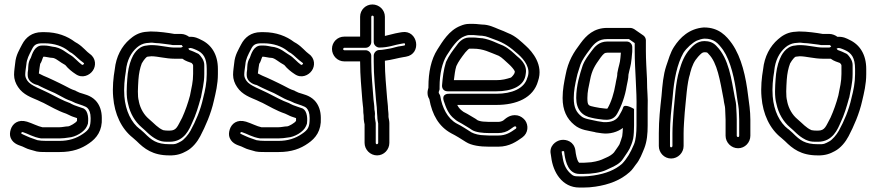

<svg xmlns="http://www.w3.org/2000/svg" viewBox="-20 -659 3925 860"><path d="M349 -175C338 -179 322 -184 312 -188L297 -195C296 -196 295 -197 294 -197C262 -208 231 -226 197 -243C164 -260 118 -275 103 -297C96 -307 93 -316 93 -324C93 -337 96 -354 98 -370C100 -395 110 -413 123 -438C132 -457 142 -465 168 -465H180C225 -465 261 -451 284 -433C291 -427 295 -424 302 -421C319 -409 331 -394 355 -377C360 -374 351 -366 347 -369C331 -380 312 -403 296 -412C279 -421 254 -447 215 -450C205 -452 192 -455 180 -455H168C135 -455 124 -417 118 -400C105 -379 107 -360 106 -347C104 -337 104 -332 104 -324C104 -285 149 -278 149 -278C157 -274 166 -269 175 -265L201 -253C211 -249 218 -246 226 -242L245 -232C267 -220 277 -214 300 -206L315 -199C316 -199 316 -198 317 -198C344 -188 363 -184 372 -175C380 -167 386 -153 386 -130C386 -89 379 -78 351 -59C322 -39 288 -28 247 -28H186C170 -28 160 -29 148 -31C131 -37 122 -40 114 -43L100 -49C87 -55 77 -59 75 -61C75 -65 78 -69 83 -67C106 -60 127 -45 164 -39H168H246C261 -39 275 -41 288 -43C318 -45 359 -68 370 -95C375 -106 374 -107 374 -107C378 -138 371 -170 349 -175ZM246 -89H170C150 -93 124 -107 101 -114C61 -126 36 -105 28 -79C24 -66 23 -53 28 -41C40 -12 72 -7 80 -3L93 3C106 10 123 13 132 16C147 22 167 22 186 22H247C305 22 345 7 379 -17C413 -40 439 -74 436 -131C436 -161 427 -190 407 -210C384 -233 356 -237 336 -244L321 -251C320 -251 319 -253 318 -253C296 -260 292 -264 268 -276L248 -286C239 -290 232 -294 221 -299L195 -311C181 -317 166 -323 154 -330C155 -343 160 -373 160 -373C167 -382 169 -395 174 -405H180C185 -405 204 -400 212 -400C213 -400 216 -400 220 -399C236 -394 246 -382 272 -368C273 -368 273 -366 274 -366C284 -353 303 -337 319 -327C349 -306 382 -322 396 -343C410 -363 411 -397 383 -417C367 -428 354 -447 328 -464C324 -467 320 -468 316 -471C282 -497 236 -515 180 -515H168C123 -515 95 -491 79 -460C68 -438 51 -413 48 -376C47 -364 43 -343 43 -324C43 -304 50 -285 61 -269C84 -234 122 -222 149 -210C158 -206 165 -202 175 -198C205 -183 237 -163 276 -150L291 -143C300 -138 310 -135 325 -130V-129V-118C321 -109 292 -93 285 -93C273 -93 260 -89 246 -89Z M761 -446C733 -446 696 -457 658 -457C651 -457 642 -456 637 -455C595 -452 575 -410 569 -395C558 -369 552 -337 550 -304C548 -273 544 -228 554 -193C563 -150 585 -114 614 -89C633 -74 651 -50 683 -34C684 -34 685 -33 685 -33L695 -29C708 -24 720 -24 740 -24C807 -24 829 -83 841 -110C857 -143 869 -183 879 -220C879 -221 880 -221 880 -222C885 -253 895 -284 895 -328V-368C895 -390 879 -408 871 -416C869 -418 866 -419 864 -420C838 -433 828 -434 827 -436C821 -448 807 -455 793 -447C792 -446 791 -446 791 -446ZM658 -407C686 -407 723 -396 761 -396H791H797C811 -385 828 -381 838 -377C842 -373 844 -371 845 -366V-328C845 -293 838 -267 831 -231C822 -197 810 -163 796 -132C775 -94 772 -74 740 -74C724 -74 722 -74 711 -76C687 -86 673 -104 646 -127C626 -144 609 -171 602 -204V-206C595 -228 598 -268 600 -302C602 -330 607 -354 615 -375C625 -393 637 -405 640 -405C646 -405 652 -407 658 -407ZM679 -466C695 -466 723 -461 743 -459C752 -457 755 -457 761 -457H791C795 -457 794 -458 796 -454C802 -443 818 -439 828 -443C834 -446 844 -442 860 -435C890 -422 906 -400 906 -350V-327C906 -288 899 -255 890 -220C878 -165 857 -117 833 -73C823 -55 804 -33 791 -26C772 -16 768 -12 740 -13C681 -13 659 -31 627 -63L626 -64L608 -80L606 -81C569 -109 542 -162 537 -228C534 -266 538 -306 544 -341V-343C549 -390 567 -423 593 -446C605 -457 621 -464 635 -466L657 -468C668 -468 671 -466 679 -466ZM827 -494C818 -501 804 -507 791 -507H761C733 -512 692 -518 656 -518H654L629 -516C599 -512 578 -498 561 -483C525 -452 500 -406 494 -348C488 -313 483 -268 487 -224C493 -148 524 -82 575 -42L592 -27C626 7 664 37 738 37C773 38 795 29 815 18C842 4 864 -24 877 -49C900 -93 925 -149 938 -208C946 -242 956 -282 956 -327V-350C956 -414 928 -459 880 -481C870 -486 853 -496 827 -494Z M1330 -175C1319 -179 1303 -184 1293 -188L1278 -195C1277 -196 1276 -197 1275 -197C1243 -208 1212 -226 1178 -243C1145 -260 1099 -275 1084 -297C1077 -307 1074 -316 1074 -324C1074 -337 1077 -354 1079 -370C1081 -395 1091 -413 1104 -438C1113 -457 1123 -465 1149 -465H1161C1206 -465 1242 -451 1265 -433C1272 -427 1276 -424 1283 -421C1300 -409 1312 -394 1336 -377C1341 -374 1332 -366 1328 -369C1312 -380 1293 -403 1277 -412C1260 -421 1235 -447 1196 -450C1186 -452 1173 -455 1161 -455H1149C1116 -455 1105 -417 1099 -400C1086 -379 1088 -360 1087 -347C1085 -337 1085 -332 1085 -324C1085 -285 1130 -278 1130 -278C1138 -274 1147 -269 1156 -265L1182 -253C1192 -249 1199 -246 1207 -242L1226 -232C1248 -220 1258 -214 1281 -206L1296 -199C1297 -199 1297 -198 1298 -198C1325 -188 1344 -184 1353 -175C1361 -167 1367 -153 1367 -130C1367 -89 1360 -78 1332 -59C1303 -39 1269 -28 1228 -28H1167C1151 -28 1141 -29 1129 -31C1112 -37 1103 -40 1095 -43L1081 -49C1068 -55 1058 -59 1056 -61C1056 -65 1059 -69 1064 -67C1087 -60 1108 -45 1145 -39H1149H1227C1242 -39 1256 -41 1269 -43C1299 -45 1340 -68 1351 -95C1356 -106 1355 -107 1355 -107C1359 -138 1352 -170 1330 -175ZM1227 -89H1151C1131 -93 1105 -107 1082 -114C1042 -126 1017 -105 1009 -79C1005 -66 1004 -53 1009 -41C1021 -12 1053 -7 1061 -3L1074 3C1087 10 1104 13 1113 16C1128 22 1148 22 1167 22H1228C1286 22 1326 7 1360 -17C1394 -40 1420 -74 1417 -131C1417 -161 1408 -190 1388 -210C1365 -233 1337 -237 1317 -244L1302 -251C1301 -251 1300 -253 1299 -253C1277 -260 1273 -264 1249 -276L1229 -286C1220 -290 1213 -294 1202 -299L1176 -311C1162 -317 1147 -323 1135 -330C1136 -343 1141 -373 1141 -373C1148 -382 1150 -395 1155 -405H1161C1166 -405 1185 -400 1193 -400C1194 -400 1197 -400 1201 -399C1217 -394 1227 -382 1253 -368C1254 -368 1254 -366 1255 -366C1265 -353 1284 -337 1300 -327C1330 -306 1363 -322 1377 -343C1391 -363 1392 -397 1364 -417C1348 -428 1335 -447 1309 -464C1305 -467 1301 -468 1297 -471C1263 -497 1217 -515 1161 -515H1149C1104 -515 1076 -491 1060 -460C1049 -438 1032 -413 1029 -376C1028 -364 1024 -343 1024 -324C1024 -304 1031 -285 1042 -269C1065 -234 1103 -222 1130 -210C1139 -206 1146 -202 1156 -198C1186 -183 1218 -163 1257 -150L1272 -143C1281 -138 1291 -135 1306 -130V-129V-118C1302 -109 1273 -93 1266 -93C1254 -93 1241 -89 1227 -89Z M1670 -138C1670 -124 1673 -111 1674 -106V-19C1674 -16 1671 -13 1668 -13C1665 -13 1663 -16 1663 -19V-104V-108L1661 -120C1660 -126 1659 -132 1659 -137C1661 -157 1657 -165 1657 -169C1657 -187 1654 -201 1653 -213C1649 -273 1643 -321 1643 -382V-409C1643 -424 1629 -434 1618 -434H1522C1520 -434 1517 -436 1517 -439C1517 -442 1520 -445 1522 -445H1618C1633 -445 1643 -459 1643 -470V-584C1643 -586 1645 -589 1648 -589C1651 -589 1654 -586 1654 -584V-471C1654 -456 1668 -446 1679 -446C1721 -446 1750 -459 1777 -463L1789 -465C1793 -466 1793 -465 1794 -461C1795 -457 1794 -456 1790 -455L1779 -453C1758 -451 1741 -444 1729 -442C1714 -440 1694 -435 1679 -435C1664 -435 1654 -421 1654 -410V-382C1654 -320 1660 -268 1664 -214C1665 -195 1668 -182 1668 -170C1668 -152 1670 -146 1670 -138ZM1609 -139C1609 -130 1609 -121 1611 -112L1613 -102V-19C1613 11 1638 37 1669 37C1700 37 1724 11 1724 -19V-108C1724 -119 1720 -131 1720 -137C1721 -151 1718 -165 1718 -170C1718 -188 1715 -203 1714 -218C1710 -274 1704 -324 1704 -382V-387C1731 -390 1766 -400 1786 -403L1798 -405C1871 -417 1852 -526 1781 -515L1769 -513C1744 -509 1724 -502 1704 -498V-584C1704 -615 1678 -639 1648 -639C1618 -639 1593 -615 1593 -584V-495H1522C1491 -495 1467 -470 1467 -440C1467 -410 1491 -384 1522 -384H1593V-382C1593 -317 1599 -267 1603 -209C1604 -192 1607 -179 1607 -169C1607 -147 1609 -148 1609 -139Z M2135 -488C2127 -488 2115 -491 2099 -491H2082C2050 -491 2031 -464 2025 -455C2009 -434 1991 -411 1978 -382C1978 -381 1977 -380 1977 -379C1967 -347 1963 -313 1960 -277C1959 -266 1965 -250 1985 -250H2203C2269 -250 2330 -271 2335 -329C2343 -373 2304 -400 2295 -408C2281 -421 2261 -441 2235 -454C2234 -454 2234 -455 2233 -455C2208 -464 2178 -482 2139 -488ZM2214 -409C2228 -402 2244 -385 2261 -370C2269 -363 2284 -346 2286 -339C2286 -337 2285 -335 2285 -333C2285 -329 2272 -312 2267 -311C2247 -305 2231 -300 2203 -300H2013C2016 -323 2018 -344 2024 -363C2033 -383 2047 -402 2064 -424C2071 -432 2079 -440 2082 -441H2099C2146 -441 2172 -425 2214 -409ZM2150 -53C2128 -53 2105 -59 2092 -66C2070 -80 2049 -94 2025 -106C1985 -128 1960 -177 1952 -229C1951 -235 1945 -240 1945 -245C1945 -250 1949 -255 1949 -260V-271C1949 -328 1961 -379 1981 -411C2005 -448 2029 -485 2061 -497C2069 -500 2075 -502 2082 -502H2101C2109 -502 2124 -499 2139 -499C2161 -497 2174 -489 2195 -482C2239 -467 2265 -448 2301 -416C2329 -391 2358 -354 2343 -313C2343 -312 2342 -311 2342 -311C2329 -262 2272 -239 2203 -239H1992C1992 -239 1956 -242 1968 -206C1977 -179 1988 -147 2016 -126C2021 -122 2025 -118 2031 -115L2049 -105C2057 -100 2073 -90 2082 -85L2094 -77C2111 -66 2144 -63 2170 -63H2212C2231 -63 2251 -69 2264 -79C2281 -91 2284 -94 2289 -93C2293 -92 2294 -85 2291 -83C2267 -66 2246 -52 2212 -52H2170C2167 -52 2158 -53 2150 -53ZM2153 -114C2141 -114 2130 -116 2120 -120L2110 -127C2099 -134 2083 -143 2073 -149L2056 -158C2044 -167 2036 -173 2028 -189H2203C2293 -189 2369 -220 2390 -296C2415 -368 2365 -427 2335 -454C2316 -471 2290 -498 2255 -511C2244 -516 2229 -523 2212 -529C2195 -536 2169 -549 2140 -549C2130 -549 2118 -552 2101 -552H2082C2068 -552 2056 -549 2042 -543C1991 -523 1962 -473 1939 -437C1911 -393 1899 -335 1899 -271V-266C1898 -262 1895 -252 1895 -245C1895 -235 1896 -226 1903 -215C1916 -144 1946 -92 2001 -62C2023 -51 2045 -37 2067 -23C2092 -7 2131 -2 2170 -2H2212C2262 -2 2295 -26 2319 -43C2347 -63 2348 -98 2332 -120C2324 -130 2312 -139 2298 -142C2263 -149 2241 -124 2235 -120C2233 -118 2222 -113 2212 -113H2170C2167 -113 2159 -114 2153 -114Z M2787 -473H2700C2663 -473 2643 -449 2630 -431C2616 -412 2600 -392 2590 -366C2577 -326 2561 -276 2561 -220C2561 -169 2587 -139 2632 -131C2648 -127 2667 -125 2683 -123C2703 -121 2729 -122 2744 -149C2763 -182 2780 -228 2787 -274C2789 -287 2795 -306 2795 -325C2800 -351 2806 -363 2809 -396L2811 -418C2812 -425 2812 -428 2812 -433V-448C2812 -462 2801 -473 2787 -473ZM2761 -423 2759 -400C2757 -374 2751 -365 2745 -331V-327C2745 -316 2740 -302 2737 -282C2730 -241 2718 -202 2701 -173C2699 -172 2695 -172 2689 -173C2673 -174 2658 -177 2643 -180C2616 -186 2611 -185 2611 -220C2611 -249 2617 -271 2623 -301C2631 -344 2644 -365 2670 -401C2683 -418 2688 -423 2700 -423ZM2831 -174V-97C2831 -63 2828 -33 2820 -13C2804 25 2789 51 2766 75C2735 102 2693 119 2639 127C2626 129 2617 130 2614 130C2607 130 2601 131 2594 131H2575C2550 131 2547 129 2532 115C2513 96 2503 73 2499 38C2499 37 2498 37 2498 36L2496 22C2496 19 2495 19 2500 18C2506 17 2507 19 2507 21L2509 36C2514 66 2526 120 2575 120H2594C2631 120 2671 114 2696 102L2713 94C2732 86 2758 73 2771 52C2778 40 2790 26 2800 7C2805 -3 2812 -20 2816 -38C2819 -52 2820 -81 2820 -97V-171C2820 -171 2776 -198 2771 -177C2768 -166 2759 -152 2753 -141C2741 -121 2720 -110 2683 -112L2657 -116C2622 -124 2598 -126 2584 -138C2562 -156 2550 -176 2550 -220C2550 -252 2556 -281 2563 -312C2567 -333 2574 -348 2580 -370C2587 -389 2604 -414 2621 -436C2643 -467 2662 -484 2700 -484H2797L2823 -466V-430C2823 -347 2833 -250 2831 -174ZM2594 70H2575H2574C2567 63 2563 50 2559 28L2557 13C2551 -24 2518 -36 2493 -32C2468 -28 2439 -4 2447 32L2449 45C2457 112 2498 181 2575 181H2594C2613 181 2625 180 2647 177C2708 168 2760 148 2800 112C2812 102 2821 87 2828 78C2846 57 2856 29 2866 5C2878 -26 2881 -60 2881 -97V-174C2883 -230 2878 -243 2878 -303V-305C2876 -344 2873 -393 2873 -430V-479C2873 -486 2869 -495 2862 -500L2820 -529C2815 -532 2809 -534 2801 -534H2700C2640 -534 2606 -500 2581 -466C2550 -425 2525 -387 2513 -322C2507 -292 2500 -258 2500 -220C2500 -165 2519 -127 2552 -100C2581 -75 2617 -74 2646 -67C2646 -67 2647 -66 2648 -66L2676 -62C2711 -57 2747 -68 2770 -86C2770 -75 2768 -58 2767 -49C2765 -41 2760 -27 2755 -13C2749 -2 2740 9 2730 24C2722 33 2710 41 2693 48L2675 56C2664 61 2633 69 2610 69C2605 69 2601 70 2594 70Z M3291 -123V-51C3291 -48 3289 -45 3286 -45C3283 -45 3280 -48 3280 -51V-123C3280 -137 3279 -159 3278 -173C3278 -196 3274 -209 3271 -224C3256 -304 3245 -396 3190 -452C3175 -469 3156 -475 3135 -475C3101 -475 3081 -451 3070 -439C3046 -412 3033 -380 3023 -344C3006 -291 3003 -216 2997 -159C2995 -131 2992 -91 2992 -63V-5C2992 -2 2989 1 2986 1C2983 1 2981 -2 2981 -5V-63C2981 -119 2987 -168 2993 -225C2999 -304 3013 -372 3041 -422C3055 -444 3082 -468 3101 -477C3114 -482 3123 -485 3135 -486C3179 -486 3196 -466 3219 -435C3253 -385 3271 -305 3281 -224C3285 -193 3290 -179 3290 -150C3290 -140 3291 -131 3291 -123ZM3230 -123V-51C3230 -21 3255 5 3286 5C3317 5 3341 -21 3341 -51V-123C3341 -162 3335 -200 3331 -230C3321 -314 3302 -401 3259 -463C3234 -498 3200 -536 3134 -536H3132C3067 -531 3026 -491 2999 -449C2983 -425 2974 -392 2964 -363C2951 -324 2947 -278 2943 -229C2937 -174 2931 -122 2931 -63V-5C2931 25 2955 51 2986 51C3017 51 3042 25 3042 -5V-63C3042 -88 3045 -127 3047 -155C3053 -212 3057 -288 3071 -329V-331C3080 -366 3090 -386 3107 -405C3120 -419 3126 -425 3135 -425C3150 -425 3148 -423 3154 -417C3193 -378 3205 -299 3221 -215C3223 -195 3228 -183 3228 -172C3228 -160 3230 -137 3230 -123Z M3665 -446C3637 -446 3600 -457 3562 -457C3555 -457 3546 -456 3541 -455C3499 -452 3479 -410 3473 -395C3462 -369 3456 -337 3454 -304C3452 -273 3448 -228 3458 -193C3467 -150 3489 -114 3518 -89C3537 -74 3555 -50 3587 -34C3588 -34 3589 -33 3589 -33L3599 -29C3612 -24 3624 -24 3644 -24C3711 -24 3733 -83 3745 -110C3761 -143 3773 -183 3783 -220C3783 -221 3784 -221 3784 -222C3789 -253 3799 -284 3799 -328V-368C3799 -390 3783 -408 3775 -416C3773 -418 3770 -419 3768 -420C3742 -433 3732 -434 3731 -436C3725 -448 3711 -455 3697 -447C3696 -446 3695 -446 3695 -446ZM3562 -407C3590 -407 3627 -396 3665 -396H3695H3701C3715 -385 3732 -381 3742 -377C3746 -373 3748 -371 3749 -366V-328C3749 -293 3742 -267 3735 -231C3726 -197 3714 -163 3700 -132C3679 -94 3676 -74 3644 -74C3628 -74 3626 -74 3615 -76C3591 -86 3577 -104 3550 -127C3530 -144 3513 -171 3506 -204V-206C3499 -228 3502 -268 3504 -302C3506 -330 3511 -354 3519 -375C3529 -393 3541 -405 3544 -405C3550 -405 3556 -407 3562 -407ZM3583 -466C3599 -466 3627 -461 3647 -459C3656 -457 3659 -457 3665 -457H3695C3699 -457 3698 -458 3700 -454C3706 -443 3722 -439 3732 -443C3738 -446 3748 -442 3764 -435C3794 -422 3810 -400 3810 -350V-327C3810 -288 3803 -255 3794 -220C3782 -165 3761 -117 3737 -73C3727 -55 3708 -33 3695 -26C3676 -16 3672 -12 3644 -13C3585 -13 3563 -31 3531 -63L3530 -64L3512 -80L3510 -81C3473 -109 3446 -162 3441 -228C3438 -266 3442 -306 3448 -341V-343C3453 -390 3471 -423 3497 -446C3509 -457 3525 -464 3539 -466L3561 -468C3572 -468 3575 -466 3583 -466ZM3731 -494C3722 -501 3708 -507 3695 -507H3665C3637 -512 3596 -518 3560 -518H3558L3533 -516C3503 -512 3482 -498 3465 -483C3429 -452 3404 -406 3398 -348C3392 -313 3387 -268 3391 -224C3397 -148 3428 -82 3479 -42L3496 -27C3530 7 3568 37 3642 37C3677 38 3699 29 3719 18C3746 4 3768 -24 3781 -49C3804 -93 3829 -149 3842 -208C3850 -242 3860 -282 3860 -327V-350C3860 -414 3832 -459 3784 -481C3774 -486 3757 -496 3731 -494Z"/></svg>

Font: Blanket
Style: Outline
Weight: 400
Foundry: Cannot Into Space Fonts
Version: Version 0.9